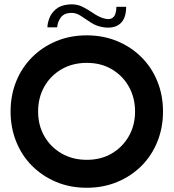

<svg xmlns="http://www.w3.org/2000/svg" viewBox="-20 -877 820 907"><path d="M390 -710Q468 -710 534 -682.5Q600 -655 648.5 -606.5Q697 -558 723.5 -492.5Q750 -427 750 -350Q750 -274 723.5 -208Q697 -142 648.5 -93.5Q600 -45 534 -17.5Q468 10 390 10Q311 10 245.5 -17.5Q180 -45 131.5 -93.5Q83 -142 56.5 -208Q30 -274 30 -350Q30 -427 56.5 -492.5Q83 -558 131.5 -606.5Q180 -655 245.5 -682.5Q311 -710 390 -710ZM618 -350Q618 -416 588.5 -468Q559 -520 508 -550Q457 -580 390 -580Q323 -580 271 -550Q219 -520 189.5 -468Q160 -416 160 -350Q160 -285 189.5 -233.5Q219 -182 271 -152Q323 -122 390 -122Q457 -122 508 -152Q559 -182 588.5 -233.5Q618 -285 618 -350ZM204 -748Q204 -766 213 -790.5Q222 -815 244.5 -834Q267 -853 306 -856Q341 -859 367.5 -846Q394 -833 417 -817Q440 -801 464 -792Q492 -783 506 -789.5Q520 -796 525 -811.5Q530 -827 530 -845H576Q576 -790 548 -765.5Q520 -741 470 -748Q436 -753 410 -770Q384 -787 361 -802.5Q338 -818 312 -816Q281 -814 266.5 -793.5Q252 -773 250 -748Z"/></svg>

Font: Vina Sans
Style: Regular
Weight: 400
Designer: Andree Nguyen
Foundry: Nguyen Type Foundry
Version: Version 1.002; ttfautohint (v1.8.4.7-5d5b);gftools[0.9.28]